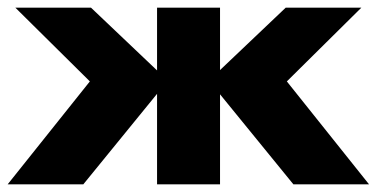

<svg xmlns="http://www.w3.org/2000/svg" viewBox="-20 -480 981 500"><path d="M724 -460 524 -270 744 0H941L727 -268L921 -460ZM553 -460H389V0H553ZM217 -460H20L214 -268L0 0H197L417 -270Z"/></svg>

Font: Jost ExtraBold
Style: Regular
Weight: 800
Version: Version 3.710